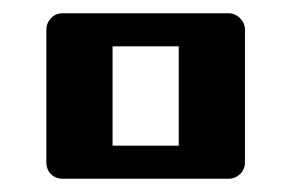

<svg xmlns="http://www.w3.org/2000/svg" viewBox="-20 -520 440 290"><path d="M325 -500Q335 -500 342.5 -492.5Q350 -485 350 -475V-275Q350 -264 342.5 -257Q335 -250 325 -250H75Q64 -250 57 -257Q50 -264 50 -275V-475Q50 -485 57 -492.5Q64 -500 75 -500ZM150 -450V-300H250V-450Z"/></svg>

Font: Tokeely Brookings
Style: Regular
Weight: 400
Designer: Peter Wiegel
Foundry: Peter Wiegel
Version: Version 2.001